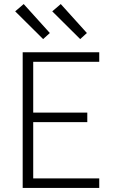

<svg xmlns="http://www.w3.org/2000/svg" viewBox="-20 -928 590 948"><path d="M92 0V-670H470V-623H144V-372H411V-325H144V-47H470V0ZM376 -735 238 -872 280 -908 409 -765ZM193 -735 55 -872 97 -908 226 -765Z"/></svg>

Font: Lode Dark
Style: Regular
Weight: 400
Monospace: yes
Designer: Belleve Invis
Foundry: Belleve Invis
Version: Version 29.2.0; ttfautohint (v1.8.3)